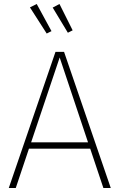

<svg xmlns="http://www.w3.org/2000/svg" viewBox="-20 -942 599 962"><path d="M432 -197H125L59 0H24L258 -682H301L535 0H498ZM421 -229 279 -654 136 -229ZM238 -786 214 -774 130 -905 164 -922ZM344 -790 320 -778 244 -904 278 -922Z"/></svg>

Font: FiraGO UltraLight
Style: Regular
Weight: 200
Designer: bBox Type
Foundry: bBox Type GmbH
Version: Version 1.001